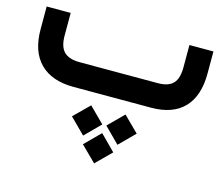

<svg xmlns="http://www.w3.org/2000/svg" viewBox="-99 -485 1118 958"><g transform="rotate(15 460.0 -5.5)"><path d="M261.2 -127H664.1Q717.8 -127 742.4 -152.6Q767.1 -178.2 767.1 -235.8V-332V-351.6H786.6H871.6H891.1V-332V-237.3Q891.1 -121.6 833 -60.8Q774.9 0 662.6 0H262.7Q149.9 0 89.6 -60.3Q29.3 -120.6 29.3 -235.4V-333.5V-353H48.8H133.8H153.3V-333.5V-235.8Q153.3 -178.7 179 -152.8Q204.6 -127 261.2 -127ZM381.8 264.2 460.4 185.5 538.6 264.2 460.4 341.8ZM470.7 143.6 548.8 65.9 627.4 143.6 548.8 222.2ZM293 143.6 371.6 65.9 449.7 143.6 371.6 222.2Z"/></g></svg>

Font: Shabnam FD
Style: Bold
Weight: 700
Foundry: DejaVu fonts team - Redesigned by Saber Rastikerdar - Based on Vazir font
Version: Version 5.00;October 20, 2019;FontCreator 12.0.0.2547 64-bit